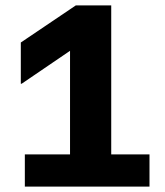

<svg xmlns="http://www.w3.org/2000/svg" viewBox="-20 -695 615 715"><path d="M72.5 0V-120H240.8V-505.8L60.8 -383.3H57.5V-536.7L262.5 -675H394.2V-120H536.7V0Z"/></svg>

Font: Funnel Display Light ExtraBold
Style: Regular
Weight: 800
Version: Version 1.000